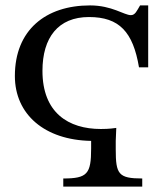

<svg xmlns="http://www.w3.org/2000/svg" viewBox="-20 -690 618 710"><path d="M506 0V-30C418 -30 408 -46 408 -137V-169L410 -217C402 -216 385 -213 353 -213C233 -213 137 -273 137 -428C137 -551 195 -627 309 -627C421 -627 472 -572 494 -441H528V-670H498C486 -650 480 -634 464 -634C439 -634 394 -670 313 -670C149 -670 35 -579 35 -409C35 -267 145 -172 317 -169V-141C317 -47 303 -30 214 -30V0Z"/></svg>

Font: STIX Two Text
Style: Regular
Weight: 400
Designer: Ross Mills, John Hudson & Paul Hanslow, Tiro Typeworks Ltd; with prior portions MicroPress Inc., and Coen Hoffman.
Foundry: Tiro Typeworks Ltd
Version: Version 2.13 b171